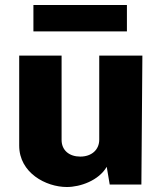

<svg xmlns="http://www.w3.org/2000/svg" viewBox="-20 -740 642 770"><path d="M489 -720H114V-614H489ZM248 10C302 10 376 -16 408 -71L420 0H547L551 -517H378V-180C378 -139 347 -112 302 -112C259 -112 227 -136 227 -179V-517H57V-156C57 -47 164 10 248 10Z"/></svg>

Font: United Sans ExtraBold
Style: Regular
Weight: 800
Designer: Pablo Impallari, Rodrigo Fuenzalida (Modified by Dan O. Williams)
Version: Version 1.000;PS 001.000;hotconv 1.0.88;makeotf.lib2.5.64775